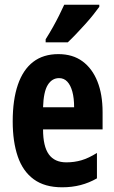

<svg xmlns="http://www.w3.org/2000/svg" viewBox="-20 -786 486 816"><path d="M228 -556Q289 -556 330.5 -525.5Q372 -495 394 -440Q416 -385 416 -309V-236H163Q163 -164 187.5 -130Q212 -96 262 -96Q296 -96 326.5 -105Q357 -114 392 -136V-28Q359 -9 322.5 0.5Q286 10 244 10Q170 10 123.5 -24Q77 -58 55.5 -121Q34 -184 34 -270Q34 -362 56 -426Q78 -490 121 -523Q164 -556 228 -556ZM231 -454Q201 -454 183 -425Q165 -396 163 -330H295Q295 -369 287.5 -396.5Q280 -424 266 -439Q252 -454 231 -454ZM402 -757Q392 -743 376.5 -723.5Q361 -704 342 -683Q323 -662 304 -642Q285 -622 268 -606H174V-619Q191 -646 205 -671Q219 -696 231 -720Q243 -744 253 -766H402Z"/></svg>

Font: Noto Sans Display ExtraCondensed
Style: Regular
Weight: 400
Width: 2
Version: Version 2.003